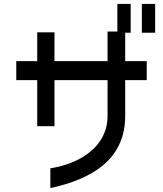

<svg xmlns="http://www.w3.org/2000/svg" viewBox="-20 -900 832 980"><path d="M647 -880H579V-739H529V-588H258V-735H170V-588H63V-491H170V-256H258V-491H529V-308C529 -154 392 -65 237 -41V60C446 15 619 -84 619 -308V-491H729V-588H619V-733H647ZM704 -733H772V-880H704Z"/></svg>

Font: コーポレート・ロゴ ver3 Medium
Style: Regular
Weight: 500
Designer: [KANA_main] LOGOTYPE.JP [Source Han Sans] Ryoko NISHIZUKA 西塚涼子 (kana, bopomofo & ideographs); Paul D. Hunt (Latin, Greek
Version: Version 12.001;FEAKit 1.0